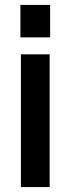

<svg xmlns="http://www.w3.org/2000/svg" viewBox="-20 -761 287 781"><path d="M182 -540V0H65V-540ZM184 -741V-609H63V-741Z"/></svg>

Font: Pathway Extreme Condensed SemiBold
Style: Regular
Weight: 600
Width: 3
Version: Version 1.001;gftools[0.9.26]